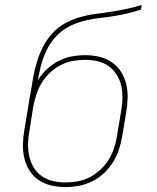

<svg xmlns="http://www.w3.org/2000/svg" viewBox="-20 -755 640 783"><path d="M246 8Q217 8 189 1.5Q161 -5 138.5 -20Q116 -35 101 -58.5Q86 -82 79.5 -109Q73 -136 73.5 -165Q74 -194 79 -223L96 -325Q98 -339 100 -352Q102 -365 105 -378Q110 -409 115.5 -440Q121 -471 130.5 -502.5Q140 -534 155 -563.5Q170 -593 192.5 -618Q215 -643 244.5 -659.5Q274 -676 305.5 -685Q337 -694 368.5 -698Q400 -702 432 -707Q464 -712 495.5 -718.5Q527 -725 558 -735L555 -716Q528 -707 500.5 -700.5Q473 -694 445.5 -689.5Q418 -685 390.5 -682Q363 -679 335.5 -673Q308 -667 281 -656Q254 -645 231 -627Q208 -609 191 -585Q174 -561 163 -535Q152 -509 145.5 -481.5Q139 -454 134 -427Q149 -452 171 -472.5Q193 -493 219 -506.5Q245 -520 273 -525Q301 -530 329 -530Q357 -530 385 -523.5Q413 -517 435.5 -501.5Q458 -486 473 -463Q488 -440 494.5 -413Q501 -386 500.5 -357Q500 -328 495 -299L478 -197Q473 -169 464 -142.5Q455 -116 439.5 -91.5Q424 -67 402 -47Q380 -27 354 -14.5Q328 -2 300.5 3Q273 8 246 8ZM246 -11Q271 -11 296.5 -15.5Q322 -20 345.5 -32Q369 -44 389 -62.5Q409 -81 423 -103.5Q437 -126 445 -150.5Q453 -175 457 -200L474 -302Q479 -328 479.5 -354Q480 -380 474.5 -404.5Q469 -429 456 -450Q443 -471 423.5 -485Q404 -499 379 -505Q354 -511 328 -511Q302 -511 277 -506.5Q252 -502 228.5 -490Q205 -478 185 -459.5Q165 -441 151 -418.5Q137 -396 129 -371.5Q121 -347 116 -323L100 -220Q95 -194 94.5 -168Q94 -142 99.5 -117.5Q105 -93 117.5 -72Q130 -51 150 -37Q170 -23 195 -17Q220 -11 246 -11Z"/></svg>

Font: Iosevka Slab ThExObl
Style: Regular
Weight: 100
Width: 7
Italic angle: -9°
Monospace: yes
Designer: Belleve Invis
Foundry: Belleve Invis
Version: Version 11.1.1; ttfautohint (v1.8.3)